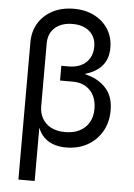

<svg xmlns="http://www.w3.org/2000/svg" viewBox="-62 -783 719 1033"><g transform="rotate(5 298.0 -266.5)"><path d="M77.1 204.1V-537.1Q77.1 -596.7 104.7 -641.6Q132.3 -686.5 181.4 -711.9Q230.5 -737.3 294.9 -737.3Q357.9 -737.3 406 -712.6Q454.1 -688 481.2 -644.8Q508.3 -601.6 508.3 -544.9Q508.3 -490.7 481.9 -455.3Q455.6 -419.9 408.4 -401.6Q361.3 -383.3 298.3 -379.4V-405.3Q364.3 -401.9 418.9 -381.8Q473.6 -361.8 506.3 -320.1Q539.1 -278.3 539.1 -209Q539.1 -145 510.5 -95.5Q481.9 -45.9 431.9 -18.1Q381.8 9.8 316.4 9.8Q275.9 9.8 242.7 -3.2Q209.5 -16.1 186.5 -45.2Q163.6 -74.2 154.3 -122.1H165V204.1ZM305.2 -72.3Q350.1 -72.3 383.1 -89.1Q416 -106 433.8 -137Q451.7 -168 451.7 -210Q451.7 -272.5 417 -309.3Q382.3 -346.2 322.8 -346.2H253.9V-425.8H293.5Q333 -425.8 361.6 -440.2Q390.1 -454.6 405.8 -481Q421.4 -507.3 421.4 -543.5Q421.4 -595.2 387.2 -625.2Q353 -655.3 294.9 -655.3Q235.4 -655.3 200.2 -624Q165 -592.8 165 -539.1V-199.2Q165 -163.1 181.2 -134.3Q197.3 -105.5 228.5 -88.9Q259.8 -72.3 305.2 -72.3Z"/></g></svg>

Font: Inter Variable
Style: Regular
Weight: 400
Designer: Rasmus Andersson
Foundry: rsms
Version: Version 4.001;git-9221beed3